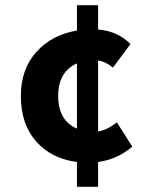

<svg xmlns="http://www.w3.org/2000/svg" viewBox="-20 -675 568 736"><path d="M203 -307Q203 -213 275 -182V-432Q203 -400 203 -307ZM275 41V-54Q176 -67 118 -133.5Q60 -200 60 -307Q60 -410 119.5 -476Q179 -542 275 -558V-655H356V-562Q433 -555 480 -506L413 -416Q383 -440 356 -443V-171Q392 -177 428 -206L487 -113Q430 -64 356 -54V41Z"/></svg>

Font: Toshiba Sans
Style: Bold
Weight: 700
Designer: Paul D. Hunt
Foundry: Toshiba Corporation
Version: Version 2.020;PS 2.0;hotconv 1.0.86;makeotf.lib2.5.63406